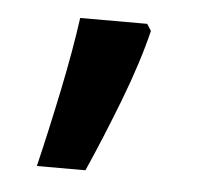

<svg xmlns="http://www.w3.org/2000/svg" viewBox="-32 -149 338 311"><g transform="rotate(5 137.0 6.5)"><path d="M203 -105Q190 -52 165.5 11.5Q141 75 117 129H38Q52 71 66 3.5Q80 -64 87 -116H196Z"/></g></svg>

Font: Noto Sans Kawi Medium
Style: Regular
Weight: 500
Designer: Fadhl Haqq
Version: Version 1.000